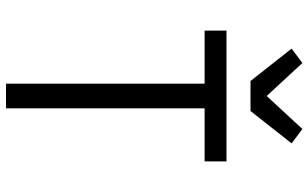

<svg xmlns="http://www.w3.org/2000/svg" viewBox="-214 -814 1028 640"><g transform="rotate(90 300.0 -494.0)"><path d="M259 0V-662H82V-735H518V-662H341V0ZM250 -815 142 -952 190 -988 300 -869 410 -988 458 -952 350 -815Z"/></g></svg>

Font: R Plex Mono
Style: Regular
Weight: 400
Monospace: yes
Designer: Belleve Invis
Foundry: Belleve Invis
Version: Version 31.8.0